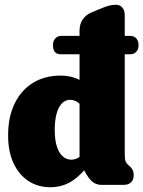

<svg xmlns="http://www.w3.org/2000/svg" viewBox="-20 -775 601 805"><path d="M503 -712.5V-133Q503 -109 506 -100.2Q509 -91.5 514.5 -86.5L519.5 -82Q529.5 -74 535 -64.5Q540.5 -55 540.5 -40.5Q540.5 -21.5 529.5 -10.8Q518.5 0 499.5 0H403.5Q379.5 0 361.2 -18.5Q343 -37 319.5 -87.5L313.5 -100V-645.5Q313.5 -675 327.2 -694.2Q341 -713.5 364 -723L397.5 -737Q420 -746.5 434.8 -750.8Q449.5 -755 466.5 -755Q483.5 -755 493.2 -743Q503 -731 503 -712.5ZM346 -163.5 378.5 -126Q342.5 -62.5 296.5 -26.2Q250.5 10 191 10Q139 10 99 -16.2Q59 -42.5 36.5 -91.2Q14 -140 14 -207Q14 -285 41.5 -341.2Q69 -397.5 118.5 -427.8Q168 -458 233.5 -458Q285 -458 323 -434.8Q361 -411.5 390 -363L339 -301.5Q323.5 -334 307.5 -345.2Q291.5 -356.5 273.5 -356.5Q254.5 -356.5 240 -342Q225.5 -327.5 217.5 -299.2Q209.5 -271 209.5 -229.5Q209.5 -187 218.8 -159.5Q228 -132 243.8 -118.8Q259.5 -105.5 279 -105.5Q299 -105.5 316.2 -119.2Q333.5 -133 346 -163.5ZM202 -586Q202 -603 211.8 -613.8Q221.5 -624.5 235.5 -624.5H526Q542 -624.5 551.5 -613.8Q561 -603 561 -586Q561 -568.5 551.5 -558Q542 -547.5 526 -547.5H234Q202 -547.5 202 -586Z"/></svg>

Font: Fraunces 144pt S100 Black
Style: Regular
Weight: 900
Version: Version 1.000